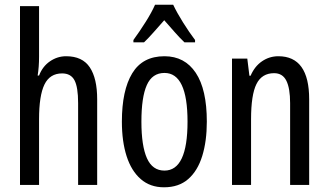

<svg xmlns="http://www.w3.org/2000/svg" viewBox="-20 -852 1397 816"><path d="M146 -611Q146 -567 140 -531H146Q161 -570 192.5 -591.5Q224 -613 261 -613Q330 -613 361.5 -566Q393 -519 393 -430V-66H312V-414Q312 -482 296.5 -511Q281 -540 244 -540Q192 -540 169 -493Q146 -446 146 -345V-66H65V-826H146Z M859 -335Q859 -252 839.5 -189Q820 -126 780 -91Q740 -56 677 -56Q618 -56 578 -91Q538 -126 518 -188.5Q498 -251 498 -335Q498 -468 542 -540.5Q586 -613 679 -613Q765 -613 812 -542.5Q859 -472 859 -335ZM581 -335Q581 -232 604.5 -179.5Q628 -127 679 -127Q777 -127 777 -335Q777 -542 679 -542Q627 -542 604 -490.5Q581 -439 581 -335ZM716 -832Q732 -798 758 -756.5Q784 -715 809 -682V-672H764Q743 -692 722 -716Q701 -740 678 -766Q655 -740 632.5 -714.5Q610 -689 592 -672H547V-682Q574 -719 599.5 -759.5Q625 -800 639 -832Z M1163 -613Q1294 -613 1294 -430V-66H1213V-414Q1213 -477 1197 -509Q1181 -541 1145 -541Q1093 -541 1070 -495Q1047 -449 1047 -345V-66H966V-603H1031L1040 -530H1045Q1062 -570 1093.5 -591.5Q1125 -613 1163 -613Z"/></svg>

Font: Noto Sans Malayalam UI ExtraCondensed
Style: Regular
Weight: 400
Width: 2
Designer: Jelle Bosma - Monotype Design Team
Foundry: Monotype Imaging Inc.
Version: Version 2.104; ttfautohint (v1.8.4.7-5d5b)